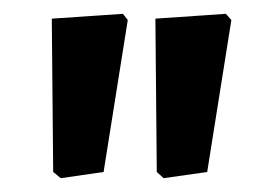

<svg xmlns="http://www.w3.org/2000/svg" viewBox="-20 -662 394 278"><path d="M158 -642 165 -633 130 -413 68 -404 57 -413 55 -635ZM307 -642 315 -633 280 -413 217 -404 207 -413 205 -635Z"/></svg>

Font: Alegreya Sans SC
Style: Bold
Weight: 700
Designer: Juan Pablo del Peral
Foundry: Huerta Tipografica
Version: Version 2.007